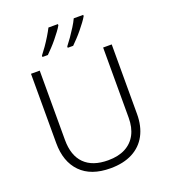

<svg xmlns="http://www.w3.org/2000/svg" viewBox="-168 -1068 1057 1198"><g transform="rotate(-20 361.0 -469.0)"><path d="M629 -252Q629 -171 597.5 -112Q566 -53 505.5 -21.5Q445 10 359 10Q230 10 161.5 -60Q93 -130 93 -254V-714H151V-254Q151 -150 205 -96Q259 -42 362 -42Q430 -42 476.5 -66.5Q523 -91 547.5 -137Q572 -183 572 -248V-714H629ZM525 -940Q516 -924 501.5 -904.5Q487 -885 469.5 -863.5Q452 -842 434 -823Q416 -804 400 -788H364V-797Q380 -817 398.5 -843.5Q417 -870 434.5 -898Q452 -926 462 -948H525ZM357 -940Q348 -924 333.5 -904.5Q319 -885 301.5 -863.5Q284 -842 266 -823Q248 -804 232 -788H196V-797Q212 -817 230.5 -843.5Q249 -870 266 -898Q283 -926 294 -948H357Z"/></g></svg>

Font: Noto Sans Georgian Light
Style: Regular
Weight: 300
Version: Version 2.002